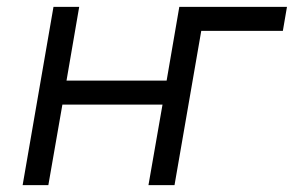

<svg xmlns="http://www.w3.org/2000/svg" viewBox="-20 -540 857 560"><path d="M817 -520H503L466 -305H174L211 -520H136L46 0H121L162 -235H454L413 0H489L567 -450H805Z"/></svg>

Font: Fixel Display
Style: Italic
Weight: 400
Italic angle: -10°
Designer: AlfaBravo + MacPaw
Foundry: Kyrylo Tkachov, Marchela Mozhyna, Serhii Makarenko, Maria Weinstein, Zakhar Kryvoshyya
Version: Version 1.210;Glyphs 3.2 (3217)